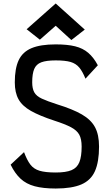

<svg xmlns="http://www.w3.org/2000/svg" viewBox="-20 -1069 640 1103"><path d="M300 14Q228 14 179.5 1Q131 -12 98.5 -42Q66 -72 41 -123L118 -195Q135 -149 154.5 -123.5Q174 -98 207.5 -88Q241 -78 300 -78Q359 -78 391 -91.5Q423 -105 436 -137.5Q449 -170 449 -227Q449 -270 435.5 -295Q422 -320 388 -338Q354 -356 292 -376Q207 -404 157.5 -432Q108 -460 86.5 -498.5Q65 -537 65 -596Q65 -676 87.5 -723.5Q110 -771 161.5 -792.5Q213 -814 300 -814Q367 -814 411.5 -803Q456 -792 487 -765.5Q518 -739 542 -694L471 -617Q454 -659 435 -681.5Q416 -704 385.5 -713Q355 -722 300 -722Q246 -722 217 -711Q188 -700 176.5 -672.5Q165 -645 165 -596Q165 -560 177 -538.5Q189 -517 220 -502.5Q251 -488 307 -470Q398 -442 450.5 -411.5Q503 -381 526 -338Q549 -295 549 -227Q549 -139 525.5 -86Q502 -33 447.5 -9.5Q393 14 300 14ZM390 -839 300 -921 209 -841 133 -901 300 -1049 467 -899Z"/></svg>

Font: Victor Mono
Style: Bold
Weight: 700
Monospace: yes
Designer: Rune Bjørnerås
Version: Version 1.561;gftools[0.9.30]